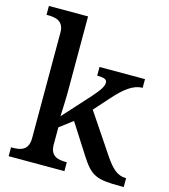

<svg xmlns="http://www.w3.org/2000/svg" viewBox="-113 -849 825 938"><g transform="rotate(15 300.0 -380.0)"><path d="M18 0H300V-45H295C255 -45 216 -53 216 -112V-199L282 -249L378 -99C434 -11 461 0 586 0H600V-45H597C555 -45 525 -74 489 -128L356 -326L423 -401C475 -460 518 -492 564 -492V-536H334V-492C367 -492 384 -487 384 -470C384 -453 374 -434 337 -392L212 -254C212 -257 216 -339 216 -375V-760H18V-715H27C66 -715 106 -706 106 -649V-115C106 -54 67 -45 27 -45H18Z"/></g></svg>

Font: Noto Serif Devanagari Medium
Style: Regular
Weight: 500
Designer: Universal Thirst, Indian Type Foundry and the Monotype Design Team
Foundry: Monotype Imaging Inc.
Version: Version 2.004